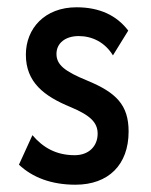

<svg xmlns="http://www.w3.org/2000/svg" viewBox="-20 -496 415 527"><path d="M187 11C278 11 333 -44 333 -135C333 -208 299 -242 219 -275C158 -300 135 -318 135 -348C135 -378 160 -397 196 -397C233 -397 268 -380 290 -344L332 -412C300 -454 253 -476 190 -476C103 -476 51 -418 51 -346C51 -270 101 -232 174 -202C229 -179 248 -159 248 -129C248 -95 224 -70 185 -70C134 -70 98 -91 69 -125L32 -44C69 -9 121 11 187 11Z"/></svg>

Font: Inconsolata Condensed
Style: Bold
Weight: 700
Width: 3
Monospace: yes
Designer: Raph Levien, Cyreal, Brenton Simpson
Foundry: Raph Levien, Cyreal, Google
Version: Version 3.100